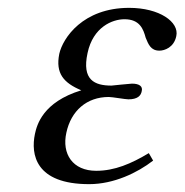

<svg xmlns="http://www.w3.org/2000/svg" viewBox="-20 -459 470 489"><path d="M149 -121C161 -177 201 -212 257 -212C266 -212 299 -206 307 -206C330 -206 339 -215 341 -227C344 -239 335 -246 316 -246C311 -246 265 -241 264 -241C221 -241 188 -255 203 -324C217 -390 266 -410 297 -410C336 -410 345 -385 351 -363C358 -346 364 -330 386 -330C399 -330 423 -338 429 -367C437 -403 386 -439 309 -439C191 -439 140 -362 131 -322C121 -272 142 -248 187 -229C89 -199 74 -141 69 -118C58 -66 70 10 207 10C270 10 330 -19 370 -50L359 -69C314 -42 272 -24 225 -24C165 -24 137 -67 149 -121Z"/></svg>

Font: Libertinus Sans
Style: Italic
Weight: 400
Italic angle: -12°
Designer: Philipp H. Poll, Khaled Hosny
Foundry: Caleb Maclennan
Version: Version 7.050;RELEASE